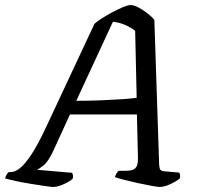

<svg xmlns="http://www.w3.org/2000/svg" viewBox="-53 -740 783 760"><path d="M157 0Q150 0 126 -3.5Q102 -7 71 -12Q40 -17 11.5 -23Q-17 -29 -33 -34Q-30 -44 -26 -50Q-22 -56 -18 -59H-9Q6 -59 25.5 -74Q45 -89 71 -128Q97 -167 131 -240L321 -646Q331 -655 350.5 -667.5Q370 -680 392.5 -692Q415 -704 434.5 -712Q454 -720 464 -720Q477 -720 495 -710.5Q513 -701 530.5 -687.5Q548 -674 558 -661L577 -87Q578 -73 582 -68Q586 -63 597 -62L656 -57Q658 -54 659.5 -48.5Q661 -43 659 -34Q645 -22 621 -11Q597 0 580 0Q571 0 546.5 -4.5Q522 -9 492 -15.5Q462 -22 437 -28.5Q412 -35 402 -39Q404 -47 408.5 -54Q413 -61 417 -64H445Q458 -64 469 -66.5Q480 -69 487 -80Q494 -91 493 -118L489 -287H224L158 -143Q138 -100 119 -85Q100 -70 93 -68L232 -56Q238 -48 235 -33Q224 -22 199.5 -11Q175 0 157 0ZM249 -341Q300 -341 348 -343Q396 -345 433 -347.5Q470 -350 488 -353L482 -618Q441 -649 394 -654Z"/></svg>

Font: Texturina 72pt 72pt Medium
Style: Italic
Weight: 500
Italic angle: -11°
Designer: Guillermo Torres Carreño
Foundry: Omnibus-Type
Version: Version 1.002; ttfautohint (v1.8.3)